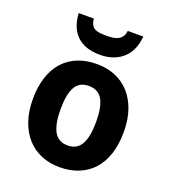

<svg xmlns="http://www.w3.org/2000/svg" viewBox="-141 -876 881 990"><g transform="rotate(20 299.5 -380.5)"><path d="M202.1 -273.9Q202.1 -192.4 225.1 -151.1Q248 -109.9 299.8 -109.9Q351.1 -109.9 374 -151.4Q397 -192.9 397 -273.9Q397 -355.5 374 -395.8Q351.1 -436 298.8 -436Q247.6 -436 224.9 -395.8Q202.1 -355.5 202.1 -273.9ZM548.8 -273.9Q548.8 -205.6 531.5 -152.8Q514.2 -100.1 481.7 -64Q449.2 -27.8 402.6 -9Q356 9.8 297.9 9.8Q243.7 9.8 198.2 -9Q152.8 -27.8 119.9 -64Q86.9 -100.1 68.4 -152.8Q49.8 -205.6 49.8 -273.9Q49.8 -341.8 67.1 -394.5Q84.5 -447.3 116.9 -483.2Q149.4 -519 195.8 -537.6Q242.2 -556.2 300.8 -556.2Q355 -556.2 400.4 -537.6Q445.8 -519 478.8 -483.2Q511.7 -447.3 530.3 -394.5Q548.8 -341.8 548.8 -273.9ZM474.6 -771Q472.2 -734.4 459.5 -704.1Q446.8 -673.8 424.3 -652.1Q401.9 -630.4 369.6 -618.2Q337.4 -606 295.9 -606Q252.9 -606 220.7 -617.7Q188.5 -629.4 167 -650.9Q145.5 -672.4 134 -702.9Q122.6 -733.4 120.6 -771H203.6Q205.6 -750 212.4 -737.8Q219.2 -725.6 231 -719.5Q242.7 -713.4 259 -711.7Q275.4 -710 296.9 -710Q314.5 -710 330.3 -712.2Q346.2 -714.4 358.6 -720.9Q371.1 -727.5 379.4 -739.5Q387.7 -751.5 389.6 -771Z"/></g></svg>

Font: Droid Sans
Style: Bold
Weight: 700
Foundry: Ascender Corporation
Version: Version 1.00 build 112